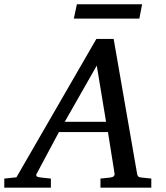

<svg xmlns="http://www.w3.org/2000/svg" viewBox="-73 -867 766 887"><path d="M374 -564 226.1 -304.2H417ZM391.1 0V-42L437 -46.9Q459 -49.8 456.1 -65.9L425.8 -256.8H199.2L97.2 -65.9Q91.8 -56.2 96.9 -52.2Q102.1 -48.3 116.2 -46.9L162.1 -42V0H-53.2V-42L2.9 -47.9L372.1 -687H452.1L560.1 -65.9Q561.5 -56.2 565.4 -52Q569.3 -47.9 580.1 -46.9L626 -42V0ZM570.8 -781.2H268.1L282.2 -847.2H583.5Z"/></svg>

Font: Charis SIL Eur
Style: Italic
Weight: 400
Italic angle: -11°
Foundry: SIL International
Version: Version 5.000